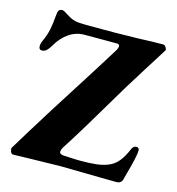

<svg xmlns="http://www.w3.org/2000/svg" viewBox="-104 -776 804 871"><g transform="rotate(15 298.0 -340.5)"><path d="M19 0ZM441 3 258 0 113 3 36 5Q27 5 23 -7Q19 -19 22 -24L80 -119Q145 -225 241 -375Q265 -413 297 -463.5Q329 -514 368 -577Q369 -580 371 -585Q373 -590 373 -594Q373 -604 358 -604H280H209Q169 -604 136 -581.5Q103 -559 80 -519Q71 -503 61.5 -494Q52 -485 39 -485Q25 -485 25 -502Q25 -515 32 -529Q46 -561 51.5 -586.5Q57 -612 61 -659Q62 -674 67 -680Q72 -686 83 -686Q90 -686 109 -673Q128 -661 134 -659Q150 -652 168 -650.5Q186 -649 220 -649H338L449 -651Q516 -654 565 -654Q572 -654 578 -644Q584 -634 581 -630L513 -522Q455 -431 378 -300Q363 -274 322.5 -207Q282 -140 249 -89Q239 -74 239 -63Q239 -51 261 -50Q315 -47 336 -47Q381 -47 412 -50.5Q443 -54 467 -64Q493 -74 512 -97Q531 -120 548 -161Q555 -174 568 -174Q574 -174 577.5 -170.5Q581 -167 581 -160Q581 -133 554 -38L548 -15Q542 4 521 4Z"/></g></svg>

Font: EB Garamond
Style: Bold
Weight: 700
Designer: Georg Duffner and Octavio Pardo
Foundry: Georg Duffner
Version: Version 1.000; ttfautohint (v1.6)